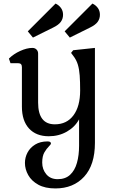

<svg xmlns="http://www.w3.org/2000/svg" viewBox="-20 -780 650 1078"><path d="M291 278Q233 278 195 257Q157 236 138.5 203Q120 170 120 135Q120 104 134.5 76.5Q149 49 177.5 31.5Q206 14 247 14Q258 14 262 17.5Q266 21 266 25Q266 31 254 42.5Q242 54 229.5 75Q217 96 217 133Q217 171 240 198.5Q263 226 304 226Q347 226 373.5 201.5Q400 177 412 134.5Q424 92 424 38V-110Q401 -67 355.5 -41Q310 -15 254 -15Q183 -15 143 -58.5Q103 -102 103 -181V-403Q103 -425 83 -425H39L30 -451Q56 -477 93.5 -494Q131 -511 162 -511Q176 -511 185 -502Q194 -493 194 -479V-204Q194 -82 288 -82Q355 -82 392.5 -132.5Q430 -183 430 -272Q430 -321 427.5 -356Q425 -391 417 -417.5Q409 -444 391 -467L379 -483L391 -498L513 -511V22Q513 146 452.5 212Q392 278 291 278ZM372 -569 343 -604 499 -760Q518 -751 529.5 -735Q541 -719 541 -697Q541 -675 528.5 -657.5Q516 -640 485 -625ZM165 -569 136 -604 292 -760Q311 -751 322.5 -735Q334 -719 334 -697Q334 -675 321.5 -657.5Q309 -640 278 -625Z"/></svg>

Font: Gabriela
Style: Regular
Weight: 400
Designer: Eduardo Rodriguez Tunni
Foundry: Eduardo Rodriguez Tunni
Version: Version 2.001;gftools[0.9.26]